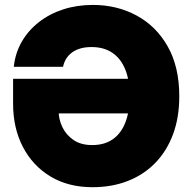

<svg xmlns="http://www.w3.org/2000/svg" viewBox="-20 -758 785 788"><path d="M359.4 10.3Q260.7 10.3 187.7 -33.4Q114.7 -77.1 74.2 -154.5Q33.7 -231.9 33.7 -332.5V-434.6H584V-292.5H185.5L220.7 -301.8Q220.7 -268.6 235.8 -236.6Q251 -204.6 281.5 -183.6Q312 -162.6 358.4 -162.6Q408.7 -162.6 442.9 -186.5Q477.1 -210.4 494.6 -255.6Q512.2 -300.8 512.2 -364.7Q512.2 -428.2 494.1 -472.9Q476.1 -517.6 441.2 -541.3Q406.2 -564.9 356 -564.9Q331.5 -564.9 311.8 -559.6Q292 -554.2 277.1 -543.7Q262.2 -533.2 252.4 -518.1Q242.7 -502.9 238.8 -483.9H36.6Q42.5 -540 69.1 -586.4Q95.7 -632.8 139.4 -667Q183.1 -701.2 239.5 -719.5Q295.9 -737.8 361.3 -737.8Q460 -737.8 540.5 -694.3Q621.1 -650.9 668.5 -567.1Q715.8 -483.4 715.8 -362.8Q715.8 -276.4 690.4 -207.5Q665 -138.7 617.7 -89.8Q570.3 -41 504.9 -15.4Q439.5 10.3 359.4 10.3Z"/></svg>

Font: Inter 20pt Black
Style: Regular
Weight: 900
Version: Version 4.001;git-66647c0bb